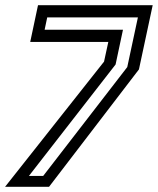

<svg xmlns="http://www.w3.org/2000/svg" viewBox="-52 -720 609 740"><path d="M-32.5 0 349 -482.5 365.5 -558.5H64.5L94.5 -700H536.5L483.5 -452.5L137 0ZM59.5 -42H114.5L438.5 -461.5L479.5 -653H130L120 -605.5H422L393.5 -471.5Z"/></svg>

Font: Tourney Thin Medium
Style: Italic
Weight: 500
Italic angle: -12°
Version: Version 1.015